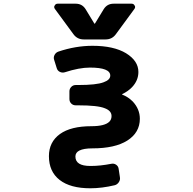

<svg xmlns="http://www.w3.org/2000/svg" viewBox="-20 -806 1040 1033"><path d="M465.8 207Q358.4 207 300.8 162.1Q243.2 117.2 243.2 34.2Q243.2 -42 302.7 -85Q361.3 -127 471.7 -127Q543.9 -127 568.4 -151.4Q580.1 -163.1 580.1 -181.6Q580.1 -210 543.9 -223.6Q505.9 -239.3 401.4 -239.3H387.7Q373 -239.3 363.3 -249Q353.5 -258.8 353.5 -273.4V-314.5Q353.5 -328.1 363.3 -338.4Q373 -348.6 387.7 -348.6H401.4Q499 -348.6 537.1 -363.3Q573.2 -376 573.2 -399.4Q573.2 -442.4 463.9 -442.4Q406.2 -442.4 328.1 -417Q314.5 -413.1 301.8 -419.4Q289.1 -425.8 285.2 -439.5L271.5 -483.4Q266.6 -497.1 273.4 -510.3Q280.3 -523.4 293.9 -528.3Q386.7 -559.6 477.5 -559.6Q591.8 -559.6 658.2 -519.5Q724.6 -478.5 724.6 -418.9Q724.6 -373 690.4 -336.9Q668.9 -314.5 637.7 -299.8Q636.7 -299.8 636.7 -298.8Q636.7 -297.9 637.7 -296.9Q668.9 -285.2 694.3 -259.8Q732.4 -218.8 732.4 -167Q732.4 -92.8 665 -49.8Q598.6 -7.8 477.5 -7.8Q430.7 -7.8 407.2 3.9Q385.7 14.6 385.7 36.1Q385.7 86.9 465.8 86.9Q467.8 86.9 468.8 86.9Q519.5 86.9 579.1 75.2Q592.8 72.3 604.5 80.1Q616.2 87.9 618.2 101.6L625 146.5Q627.9 161.1 619.6 173.8Q611.3 186.5 597.7 190.4Q528.3 207 465.8 207ZM430.7 -593.8Q395.5 -593.8 375 -622.1L275.4 -757.8Q271.5 -762.7 271.5 -768.6Q271.5 -772.5 274.4 -776.4Q279.3 -786.1 290 -786.1H387.7Q421.9 -786.1 440.4 -756.8L487.3 -679.7Q487.3 -678.7 489.3 -678.7Q491.2 -678.7 491.2 -679.7L538.1 -756.8Q556.6 -786.1 590.8 -786.1H688.5Q699.2 -786.1 704.1 -776.4Q707 -772.5 707 -768.6Q707 -762.7 703.1 -757.8L603.5 -622.1Q583 -593.8 547.9 -593.8Z"/></svg>

Font: Rounded-L Mgen+ 1m bold
Style: Bold
Weight: 700
Designer: [Source Han Sans]
Ryoko NISHIZUKA  (kana & ideographs); Paul D. Hunt (Latin, Greek & Cyrillic); Wenlong ZHANG  (bopomofo
Version: Version 1.059.20150602